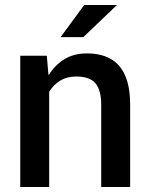

<svg xmlns="http://www.w3.org/2000/svg" viewBox="-20 -753 605 773"><path d="M315.5 -603.5H224L319 -733H451ZM504 0H387.5V-330.5Q387.5 -390.5 364.2 -417.8Q341 -445 287 -445Q249.5 -445 222.5 -428.5Q195.5 -412 178 -383.5V0H61.5V-528.5H168.5L175 -452Q175 -452 175 -452Q175 -452 175 -452Q175 -452 175.5 -452Q175.5 -452 175.5 -452Q175.5 -452 175.5 -452Q175.5 -452 175.5 -452H176Q176 -452 176 -452Q176 -451.5 176.5 -451.5Q201.5 -491.5 239.5 -514.8Q277.5 -538 330.5 -538Q372 -538 404.2 -526Q436.5 -514 458.8 -489Q481 -464 492.5 -425Q504 -386 504 -331.5Z"/></svg>

Font: Roberto Sans Medium
Style: Regular
Weight: 500
Designer: Google (font) & Cristiano Sobral (main changes)
Version: Version 1.000;October 12, 2021;FontCreator 14.0.0.2814 64-bi